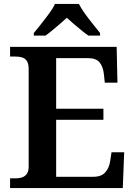

<svg xmlns="http://www.w3.org/2000/svg" viewBox="-20 -951 683 971"><path d="M31 0V-49H59Q78 -49 93 -54.5Q108 -60 116.5 -73Q125 -86 125 -109V-600Q125 -629 116 -642.5Q107 -656 92 -660.5Q77 -665 58 -665H31V-714H570L574 -533H510L505 -579Q501 -614 483.5 -635.5Q466 -657 425 -657H264V-401H503V-345H264V-57H452Q493 -57 512.5 -79.5Q532 -102 537 -135L544 -181H608L601 0ZM151 -784Q167 -803 187.5 -829Q208 -855 228 -882Q248 -909 258 -931H379Q390 -909 409.5 -882Q429 -855 450 -829Q471 -803 486 -784V-771H427Q411 -782 391.5 -798Q372 -814 352.5 -830.5Q333 -847 318 -861Q303 -847 283.5 -830.5Q264 -814 245 -798Q226 -782 210 -771H151Z"/></svg>

Font: Noto Rashi Hebrew SemiBold
Style: Regular
Weight: 600
Version: Version 1.006